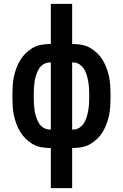

<svg xmlns="http://www.w3.org/2000/svg" viewBox="-20 -755 634 990"><path d="M242 215V8H236Q213 8 190 3.5Q167 -1 147.5 -12.5Q128 -24 111.5 -40.5Q95 -57 83.5 -76.5Q72 -96 64 -117.5Q56 -139 51.5 -161.5Q47 -184 45.5 -207Q44 -230 44 -253V-267Q44 -290 45.5 -313Q47 -336 51.5 -358.5Q56 -381 64 -402.5Q72 -424 83.5 -443.5Q95 -463 111.5 -479.5Q128 -496 147.5 -507.5Q167 -519 190 -523.5Q213 -528 236 -528H242V-735H352V-528H358Q381 -528 403.5 -523.5Q426 -519 446 -507.5Q466 -496 482.5 -479.5Q499 -463 510.5 -443.5Q522 -424 530 -402.5Q538 -381 542.5 -358.5Q547 -336 548.5 -313Q550 -290 550 -267V-253Q550 -230 548.5 -207Q547 -184 542.5 -161.5Q538 -139 530 -117.5Q522 -96 510.5 -76.5Q499 -57 482.5 -40.5Q466 -24 446 -12.5Q426 -1 403.5 3.5Q381 8 358 8H352V215ZM236 -87H242V-433H236Q219 -433 204 -423.5Q189 -414 180.5 -399.5Q172 -385 166.5 -368.5Q161 -352 158.5 -335Q156 -318 155 -301Q154 -284 154 -267V-253Q154 -236 155 -219Q156 -202 158.5 -185Q161 -168 166.5 -151.5Q172 -135 180.5 -120.5Q189 -106 204 -96.5Q219 -87 236 -87ZM352 -87H358Q375 -87 389.5 -96.5Q404 -106 413 -120.5Q422 -135 427 -151.5Q432 -168 435 -185Q438 -202 439 -219Q440 -236 440 -253V-267Q440 -284 439 -301Q438 -318 435 -335Q432 -352 427 -368.5Q422 -385 413 -399.5Q404 -414 389.5 -423.5Q375 -433 358 -433H352Z"/></svg>

Font: Iosevka QP
Style: Bold
Weight: 700
Designer: Belleve Invis
Foundry: Belleve Invis
Version: Version 20.0.0; ttfautohint (v1.8.4)